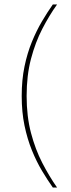

<svg xmlns="http://www.w3.org/2000/svg" viewBox="-20 -722 317 858"><path d="M77 -293Q77 -365 89.5 -425Q102 -485 122.5 -535Q143 -585 167.5 -626.5Q192 -668 216 -702H235Q200 -653 169 -593Q138 -533 118.5 -459Q99 -385 99 -293ZM216 116Q192 82 167.5 41Q143 0 122.5 -50.5Q102 -101 89.5 -161Q77 -221 77 -293H99Q99 -202 118.5 -128Q138 -54 169 6Q200 66 235 116Z"/></svg>

Font: Montagu Slab 144pt Thin
Style: Regular
Weight: 250
Version: Version 1.000